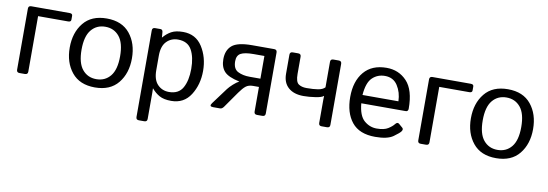

<svg xmlns="http://www.w3.org/2000/svg" viewBox="-55 -889 4141 1452"><g transform="rotate(10 2016.0 -163.0)"><path d="M91.3 0Q69.3 0 69.3 -22V-490.7Q69.3 -512.7 91.3 -512.7H386.2Q408.2 -512.7 408.2 -495.6V-465.3Q408.2 -448.2 386.2 -448.2H155.3V-22Q155.3 0 133.3 0Z M432.1 -256.3Q432.1 -371.1 492.9 -446Q553.7 -521 670.9 -521Q788.1 -521 848.9 -446Q909.7 -371.1 909.7 -256.3Q909.7 -141.6 848.9 -66.7Q788.1 8.3 670.9 8.3Q553.7 8.3 492.9 -66.7Q432.1 -141.6 432.1 -256.3ZM522.9 -256.3Q522.9 -153.8 563.5 -104.5Q604 -55.2 670.9 -55.2Q737.8 -55.2 778.3 -104.5Q818.8 -153.8 818.8 -256.3Q818.8 -358.9 778.3 -408.2Q737.8 -457.5 670.9 -457.5Q604 -457.5 563.5 -408.2Q522.9 -358.9 522.9 -256.3Z M1042.5 195.3Q1020.5 195.3 1020.5 173.3V-490.7Q1020.5 -512.7 1042.5 -512.7H1083.5Q1101.1 -512.7 1102.5 -490.7L1105.5 -451.7H1106.4Q1133.3 -483.9 1167 -502.4Q1200.7 -521 1256.8 -521Q1354.5 -521 1405.3 -441.2Q1456.1 -361.3 1456.1 -256.3Q1456.1 -151.4 1405.3 -71.5Q1354.5 8.3 1256.8 8.3Q1200.7 8.3 1167 -10.3Q1133.3 -28.8 1106.4 -61H1105.5Q1106.4 -46.4 1106.4 -31.2V173.3Q1106.4 195.3 1084.5 195.3ZM1106.4 -200.2Q1106.4 -127 1141.4 -91.1Q1176.3 -55.2 1229 -55.2Q1303.2 -55.2 1334.2 -110.8Q1365.2 -166.5 1365.2 -256.3Q1365.2 -346.2 1334.2 -401.9Q1303.2 -457.5 1229 -457.5Q1176.3 -457.5 1141.4 -421.6Q1106.4 -385.7 1106.4 -312.5Z M1578.1 0Q1543.9 0 1565.4 -28.8L1657.7 -153.3Q1670.9 -170.9 1695.6 -193.1Q1720.2 -215.3 1738.8 -224.6V-225.6Q1653.8 -243.2 1622.6 -277.3Q1591.3 -311.5 1591.3 -371.6Q1591.3 -439.9 1633.3 -476.3Q1675.3 -512.7 1787.6 -512.7H1957Q1979 -512.7 1979 -490.7V-22Q1979 0 1957 0H1915Q1893.1 0 1893.1 -22V-210.9H1847.2Q1814 -210.9 1793 -194.6Q1772 -178.2 1745.6 -140.6L1659.7 -18.1Q1647 0 1631.8 0ZM1682.1 -371.6Q1682.1 -312.5 1720 -293.5Q1757.8 -274.4 1809.6 -274.4H1893.1V-448.7H1810.1Q1742.7 -448.7 1712.4 -432.4Q1682.1 -416 1682.1 -371.6Z M2077.6 -344.7V-490.7Q2077.6 -512.7 2099.6 -512.7H2141.6Q2163.6 -512.7 2163.6 -490.7V-358.4Q2163.6 -297.9 2187 -281.5Q2210.4 -265.1 2248.5 -265.1Q2301.3 -265.1 2336.7 -271Q2372.1 -276.9 2389.2 -295.4V-490.7Q2389.2 -512.7 2411.1 -512.7H2453.1Q2475.1 -512.7 2475.1 -490.7V-22Q2475.1 0 2453.1 0H2411.1Q2389.2 0 2389.2 -22V-199.7Q2389.6 -214.4 2390.1 -229H2388.2Q2376.5 -216.8 2327.9 -209.2Q2279.3 -201.7 2236.3 -201.7Q2162.1 -201.7 2119.9 -238.8Q2077.6 -275.9 2077.6 -344.7Z M2585.9 -256.3Q2585.9 -377.4 2646.5 -449.2Q2707 -521 2819.8 -521Q2913.6 -521 2975.3 -455.3Q3037.1 -389.6 3037.1 -245.6Q3037.1 -223.6 3017.1 -223.6H2676.8Q2685.1 -129.4 2727.5 -92.5Q2770 -55.7 2823.7 -55.7Q2880.4 -55.7 2910.6 -74.7Q2940.9 -93.8 2955.1 -112.3Q2970.7 -132.8 2985.4 -120.1L3014.2 -95.2Q3025.4 -85.4 3014.2 -68.4Q3004.9 -54.2 2961.2 -22.9Q2917.5 8.3 2823.7 8.3Q2701.7 8.3 2643.8 -63.5Q2585.9 -135.3 2585.9 -256.3ZM2674.8 -287.1H2950.7Q2948.7 -355.5 2915.5 -407Q2882.3 -458.5 2817.9 -458.5Q2761.2 -458.5 2721.7 -420.7Q2682.1 -382.8 2674.8 -287.1Z M3171.9 0Q3149.9 0 3149.9 -22V-490.7Q3149.9 -512.7 3171.9 -512.7H3466.8Q3488.8 -512.7 3488.8 -495.6V-465.3Q3488.8 -448.2 3466.8 -448.2H3235.8V-22Q3235.8 0 3213.9 0Z M3512.7 -256.3Q3512.7 -371.1 3573.5 -446Q3634.3 -521 3751.5 -521Q3868.7 -521 3929.4 -446Q3990.2 -371.1 3990.2 -256.3Q3990.2 -141.6 3929.4 -66.7Q3868.7 8.3 3751.5 8.3Q3634.3 8.3 3573.5 -66.7Q3512.7 -141.6 3512.7 -256.3ZM3603.5 -256.3Q3603.5 -153.8 3644 -104.5Q3684.6 -55.2 3751.5 -55.2Q3818.4 -55.2 3858.9 -104.5Q3899.4 -153.8 3899.4 -256.3Q3899.4 -358.9 3858.9 -408.2Q3818.4 -457.5 3751.5 -457.5Q3684.6 -457.5 3644 -408.2Q3603.5 -358.9 3603.5 -256.3Z"/></g></svg>

Font: Istok Web
Style: Regular
Weight: 400
Designer: Andrey V. Panov
Foundry: Andrey V. Panov
Version: Version 1.0.2g